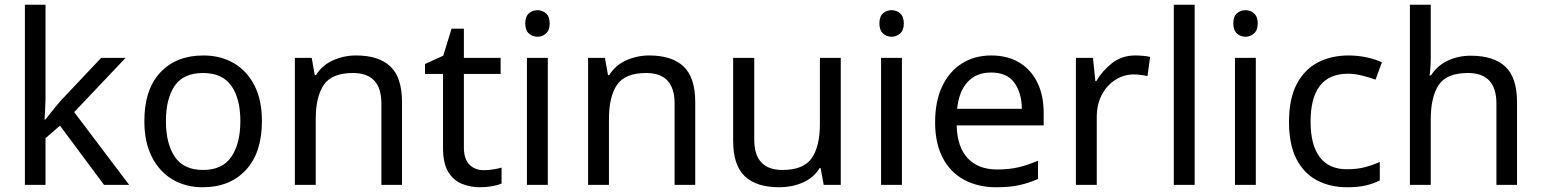

<svg xmlns="http://www.w3.org/2000/svg" viewBox="-20 -780 6501 810"><path d="M172 -363Q172 -347 170.5 -321Q169 -295 168 -276H172Q178 -284 190 -299Q202 -314 214.5 -329.5Q227 -345 236 -355L407 -536H510L293 -307L525 0H419L233 -250L172 -197V0H85V-760H172Z M1085 -269Q1085 -136 1017.5 -63Q950 10 835 10Q764 10 708.5 -22.5Q653 -55 621 -117.5Q589 -180 589 -269Q589 -402 656 -474Q723 -546 838 -546Q911 -546 966.5 -513.5Q1022 -481 1053.5 -419.5Q1085 -358 1085 -269ZM680 -269Q680 -174 717.5 -118.5Q755 -63 837 -63Q918 -63 956 -118.5Q994 -174 994 -269Q994 -364 956 -418Q918 -472 836 -472Q754 -472 717 -418Q680 -364 680 -269Z M1482 -546Q1578 -546 1627 -499.5Q1676 -453 1676 -349V0H1589V-343Q1589 -472 1469 -472Q1380 -472 1346 -422Q1312 -372 1312 -278V0H1224V-536H1295L1308 -463H1313Q1339 -505 1385 -525.5Q1431 -546 1482 -546Z M2021 -62Q2041 -62 2062 -65.5Q2083 -69 2096 -73V-6Q2082 1 2056 5.5Q2030 10 2006 10Q1964 10 1928.5 -4.5Q1893 -19 1871 -55Q1849 -91 1849 -156V-468H1773V-510L1850 -545L1885 -659H1937V-536H2092V-468H1937V-158Q1937 -109 1960.5 -85.5Q1984 -62 2021 -62Z M2248 -737Q2268 -737 2283.5 -723.5Q2299 -710 2299 -681Q2299 -653 2283.5 -639Q2268 -625 2248 -625Q2226 -625 2211 -639Q2196 -653 2196 -681Q2196 -710 2211 -723.5Q2226 -737 2248 -737ZM2291 -536V0H2203V-536Z M2719 -546Q2815 -546 2864 -499.5Q2913 -453 2913 -349V0H2826V-343Q2826 -472 2706 -472Q2617 -472 2583 -422Q2549 -372 2549 -278V0H2461V-536H2532L2545 -463H2550Q2576 -505 2622 -525.5Q2668 -546 2719 -546Z M3527 -536V0H3455L3442 -71H3438Q3412 -29 3366 -9.5Q3320 10 3268 10Q3171 10 3122 -36.5Q3073 -83 3073 -185V-536H3162V-191Q3162 -63 3281 -63Q3370 -63 3404.5 -113Q3439 -163 3439 -257V-536Z M3742 -737Q3762 -737 3777.5 -723.5Q3793 -710 3793 -681Q3793 -653 3777.5 -639Q3762 -625 3742 -625Q3720 -625 3705 -639Q3690 -653 3690 -681Q3690 -710 3705 -723.5Q3720 -737 3742 -737ZM3785 -536V0H3697V-536Z M4162 -546Q4231 -546 4280.5 -516Q4330 -486 4356.5 -431.5Q4383 -377 4383 -304V-251H4016Q4018 -160 4062.5 -112.5Q4107 -65 4187 -65Q4238 -65 4277.5 -74.5Q4317 -84 4359 -102V-25Q4318 -7 4278 1.5Q4238 10 4183 10Q4107 10 4048.5 -21Q3990 -52 3957.5 -113.5Q3925 -175 3925 -264Q3925 -352 3954.5 -415Q3984 -478 4037.5 -512Q4091 -546 4162 -546ZM4161 -474Q4098 -474 4061.5 -433.5Q4025 -393 4018 -321H4291Q4290 -389 4259 -431.5Q4228 -474 4161 -474Z M4769 -546Q4784 -546 4801.5 -544.5Q4819 -543 4832 -540L4821 -459Q4808 -462 4792.5 -464Q4777 -466 4763 -466Q4722 -466 4686 -443.5Q4650 -421 4628.5 -380.5Q4607 -340 4607 -286V0H4519V-536H4591L4601 -438H4605Q4631 -482 4672 -514Q4713 -546 4769 -546Z M5020 0H4932V-760H5020Z M5235 -737Q5255 -737 5270.5 -723.5Q5286 -710 5286 -681Q5286 -653 5270.5 -639Q5255 -625 5235 -625Q5213 -625 5198 -639Q5183 -653 5183 -681Q5183 -710 5198 -723.5Q5213 -737 5235 -737ZM5278 -536V0H5190V-536Z M5663 10Q5592 10 5536.5 -19Q5481 -48 5449.5 -109Q5418 -170 5418 -265Q5418 -364 5451 -426Q5484 -488 5540.5 -517Q5597 -546 5669 -546Q5710 -546 5748 -537.5Q5786 -529 5810 -517L5783 -444Q5759 -453 5727 -461Q5695 -469 5667 -469Q5509 -469 5509 -266Q5509 -169 5547.5 -117.5Q5586 -66 5662 -66Q5706 -66 5739.5 -75Q5773 -84 5801 -97V-19Q5774 -5 5741.5 2.5Q5709 10 5663 10Z M6016 -537Q6016 -497 6011 -462H6017Q6043 -503 6087.5 -524Q6132 -545 6184 -545Q6282 -545 6331 -498.5Q6380 -452 6380 -349V0H6293V-343Q6293 -472 6173 -472Q6083 -472 6049.5 -421.5Q6016 -371 6016 -277V0H5928V-760H6016Z"/></svg>

Font: Noto Sans Myanmar UI
Style: Regular
Weight: 400
Designer: Monotype Design Team
Foundry: Monotype Imaging Inc.
Version: Version 2.103; ttfautohint (v1.8.4.7-5d5b)